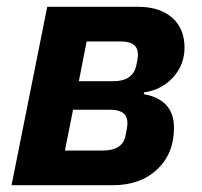

<svg xmlns="http://www.w3.org/2000/svg" viewBox="-20 -545 593 565"><path d="M14 0 119 -525H386Q450 -525 486.5 -493Q523 -461 523 -405Q523 -355 490 -318Q457 -281 404 -273L403 -268Q492 -252 492 -169Q492 -93 442.5 -46.5Q393 0 312 0ZM171 -102H282Q340 -102 349 -144Q355 -170 355 -183Q355 -222 305 -222H195ZM212 -306H313Q371 -306 381 -352Q386 -375 386 -384Q386 -423 336 -423H235Z"/></svg>

Font: Aneliza
Style: Bold Italic
Weight: 700
Italic angle: -11.31°
Designer: Mike Abbink, Paul van der Laan, Pieter van Rosmalen
Foundry: Bold Monday
Version: Version 3.0